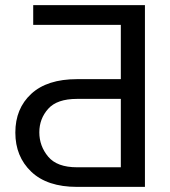

<svg xmlns="http://www.w3.org/2000/svg" viewBox="-20 -731 666 751"><path d="M546.9 0H281.2Q164.6 0 102.3 -59.3Q40 -118.7 40 -212.4Q40 -306.6 102.3 -364Q164.6 -421.4 281.2 -421.4H452.6V-633.8H109.9V-710.9H546.9ZM452.6 -76.7V-344.2H281.2Q203.1 -344.2 168.5 -305.4Q133.8 -266.6 133.8 -213.4Q133.8 -159.7 168.5 -118.2Q203.1 -76.7 281.2 -76.7Z"/></svg>

Font: RobotoDEMO
Style: Regular
Weight: 400
Designer: Christian Robertson
Foundry: Google
Version: Version 2.136